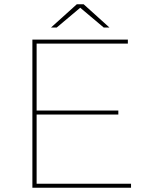

<svg xmlns="http://www.w3.org/2000/svg" viewBox="-20 -887 708 907"><path d="M133 0V-700H584V-681H153V-19H599V0ZM148 -346V-365H539V-346ZM221 -757 343 -867H375L497 -757H470L356 -853H362L248 -757Z"/></svg>

Font: Montserrat Thin Thin
Style: Regular
Weight: 250
Version: Version 9.000